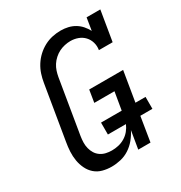

<svg xmlns="http://www.w3.org/2000/svg" viewBox="-175 -870 950 1005"><g transform="rotate(-30 300.0 -367.5)"><path d="M211 8Q183 8 157 1Q131 -6 111.5 -23Q92 -40 80.5 -64Q69 -88 64.5 -114.5Q60 -141 61.5 -169Q63 -197 68 -225L122 -550Q126 -575 134 -599.5Q142 -624 156.5 -647Q171 -670 191 -688.5Q211 -707 234.5 -719.5Q258 -732 283.5 -737.5Q309 -743 334 -743Q357 -743 378.5 -738Q400 -733 418.5 -722Q437 -711 451 -695Q465 -679 475 -660L487 -735H570L540 -554H457Q461 -578 454.5 -600Q448 -622 433 -638Q418 -654 396.5 -662Q375 -670 351 -670Q334 -670 316 -666Q298 -662 282 -654Q266 -646 251.5 -633Q237 -620 227 -604.5Q217 -589 211.5 -572Q206 -555 203 -538L149 -213Q146 -194 145.5 -175.5Q145 -157 149.5 -139.5Q154 -122 163 -107.5Q172 -93 186.5 -83Q201 -73 218.5 -69Q236 -65 254 -65Q274 -65 294 -69.5Q314 -74 332.5 -85Q351 -96 364.5 -112.5Q378 -129 386 -148H277V-220H402L420 -327H298L310 -401H515L485 -220H546V-148H473L449 0H375L393 -108Q380 -82 361.5 -59.5Q343 -37 318.5 -21Q294 -5 266 1.5Q238 8 211 8Z"/></g></svg>

Font: Iosevka Plex Etoile
Style: Italic
Weight: 400
Italic angle: -9°
Designer: Belleve Invis
Foundry: Belleve Invis
Version: Version 25.1.1; ttfautohint (v1.8.4)